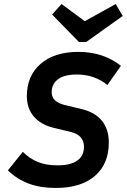

<svg xmlns="http://www.w3.org/2000/svg" viewBox="-20 -919 628 951"><path d="M256 12Q180 12 122.5 -9.5Q65 -31 19 -75L93 -167Q127 -133 168 -116.5Q209 -100 265 -100Q329 -100 362.5 -123.5Q396 -147 396 -192Q396 -219 380.5 -238Q365 -257 332 -265L245 -286Q181 -302 147 -342.5Q113 -383 113 -443Q113 -544 181.5 -603Q250 -662 368 -662Q492 -662 579 -593L512 -498Q448 -550 360 -550Q299 -550 267.5 -526.5Q236 -503 236 -462Q236 -415 300 -399L387 -378Q452 -362 485.5 -320Q519 -278 519 -213Q519 -107 450 -47.5Q381 12 256 12ZM371 -711 238 -847 285 -899 400 -814 553 -899 588 -840 407 -711Z"/></svg>

Font: Sometype Mono
Style: Bold Italic
Weight: 700
Italic angle: -12°
Monospace: yes
Designer: Ryoichi Tsunekawa
Foundry: Dharma Type
Version: Version 1.000; ttfautohint (v1.8.3)